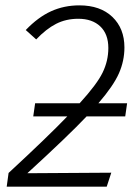

<svg xmlns="http://www.w3.org/2000/svg" viewBox="-20 -696 516 716"><path d="M82 -50 395 -52 378 0H5L12 -51Q158 -186 231 -262H104L111 -311H277Q341 -381 362.5 -425Q384 -469 384 -517Q384 -569 354 -597.5Q324 -626 272 -626Q226 -626 189 -607Q152 -588 115 -549L76 -584Q122 -632 170.5 -654Q219 -676 276 -676Q354 -676 399 -633Q444 -590 444 -519Q444 -469 423.5 -422.5Q403 -376 347 -311H454L447 -262H303Q236 -191 82 -50Z"/></svg>

Font: FiraGO Light
Style: Italic
Weight: 300
Italic angle: -8°
Designer: bBox Type GmbH
Foundry: bBox Type GmbH
Version: Version 1.001